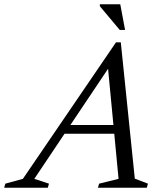

<svg xmlns="http://www.w3.org/2000/svg" viewBox="-86 -878 762 898"><path d="M183.5 -252.5 197.5 -293.5H511.5L497.5 -252.5ZM544.5 -42.5 606 -19 600.5 0H372L377.5 -19L468.5 -41.5L415.5 -597.5H447L74.5 -41.5L143 -19L137.5 0H-66.5L-61 -19L21 -41.5L456.5 -680H479ZM499 -738H474L381 -849V-858H476.5Z"/></svg>

Font: Newsreader 16pt
Style: Italic
Weight: 400
Italic angle: -17°
Designer: Hugues Gentile
Foundry: Production Type
Version: Version 1.003